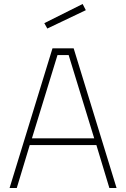

<svg xmlns="http://www.w3.org/2000/svg" viewBox="-20 -942 632 962"><path d="M28 0 243 -700H349L564 0H528L463 -215H129L64 0ZM268 -666 140 -249H452L324 -666ZM202 -826 394 -922 410 -891 217 -799Z"/></svg>

Font: Titillium Web[RUS by Daymarius]
Style: Regular
Weight: 200
Designer: Cyrillization by Daymarius
Foundry: Cyrillization by Daymarius
Version: Version 1.002 September 11, 2018